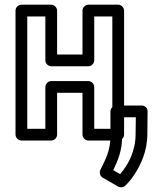

<svg xmlns="http://www.w3.org/2000/svg" viewBox="-20 -573 678 817"><path d="M458 -25H381V-203C381 -218 367 -228 356 -228H198C183 -228 173 -214 173 -203V-25H96V-503H173V-316C173 -301 187 -291 198 -291H356C371 -291 381 -305 381 -316V-503H458ZM483 25C494 25 508 15 508 0V-528C508 -539 498 -553 483 -553H356C345 -553 331 -543 331 -528V-341H223V-528C223 -539 213 -553 198 -553H71C60 -553 46 -543 46 -528V0C46 11 56 25 71 25H198C209 25 223 15 223 0V-178H331V0C331 11 341 25 356 25ZM491 168 462 151C481 111 500 69 500 4V-74H558L557 -3C557 70 526 128 491 168ZM407 150C402 160 405 176 417 183L483 221C492 226 505 225 513 217C527 204 540 188 551 171C579 129 607 70 607 -3L608 -99C608 -113 597 -124 583 -124H475C464 -124 450 -114 450 -99V4C450 68 430 103 407 150Z"/></svg>

Font: Asimov
Style: NarOu
Weight: 500
Designer: Google
Version: Version 2.000980; 2014